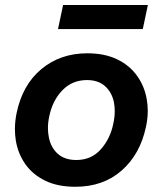

<svg xmlns="http://www.w3.org/2000/svg" viewBox="-20 -720 638 753"><path d="M275.5 12.5Q206 12.5 157 -11.5Q108 -35.5 79.2 -76.5Q50.5 -117.5 42 -169Q38.5 -191 38.5 -213.5Q38.5 -244 45 -276Q68 -387.5 142.5 -449.2Q217 -511 322.5 -511Q390 -511 439 -487.5Q488 -464 517.2 -423.2Q546.5 -382.5 555.5 -331Q559.5 -308.5 559.5 -285.5Q559.5 -255 552.5 -223Q530 -115.5 457.5 -51.5Q385 12.5 275.5 12.5ZM279.5 -92.5Q338 -92.5 375.2 -134.2Q412.5 -176 424.5 -235.5Q430 -261 430 -284.5Q430 -303 426.5 -320.5Q418 -359 391.5 -382.5Q365 -406 321 -406Q263 -406 224.2 -365.5Q185.5 -325 173 -263Q168 -239.5 168 -217.5Q168 -197.5 172 -179.5Q180 -140.5 207 -116.5Q234 -92.5 279.5 -92.5ZM207.5 -606 227.5 -700.5H560L540 -606Z"/></svg>

Font: Heraclito SemiBold
Style: Italic
Weight: 600
Italic angle: -12°
Designer: Kostas Bartsokas (font) & Cristiano Sobral (main changes)
Foundry: Kostas Bartsokas (font) & Cristiano Sobral (main changes)
Version: Version 1.00;July 8, 2020;FontCreator 13.0.0.2655 64-bit